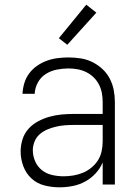

<svg xmlns="http://www.w3.org/2000/svg" viewBox="-20 -787 590 819"><path d="M233 12Q201 12 169.5 4Q138 -4 114.5 -25.5Q91 -47 79.5 -78Q68 -109 68 -141Q68 -167 76 -192.5Q84 -218 101.5 -237.5Q119 -257 142.5 -269.5Q166 -282 191 -289Q216 -296 242 -298.5Q268 -301 294 -301H418V-352Q418 -371 414.5 -390Q411 -409 402 -426.5Q393 -444 379 -457.5Q365 -471 347.5 -479.5Q330 -488 311 -491.5Q292 -495 272 -495Q247 -495 222 -490Q197 -485 175.5 -471.5Q154 -458 141.5 -435Q129 -412 128 -387H76Q77 -410 84 -433Q91 -456 105 -474.5Q119 -493 138.5 -506.5Q158 -520 180 -528Q202 -536 225.5 -539Q249 -542 272 -542Q298 -542 324 -538Q350 -534 373.5 -522.5Q397 -511 416.5 -493Q436 -475 448 -452Q460 -429 465 -403.5Q470 -378 470 -352V0H418V-94Q407 -68 387.5 -47Q368 -26 343 -12.5Q318 1 290 6.5Q262 12 233 12ZM251 -35Q272 -35 293 -38.5Q314 -42 333.5 -50Q353 -58 370 -72Q387 -86 398 -103.5Q409 -121 413.5 -142Q418 -163 418 -184V-254H294Q275 -254 256 -252.5Q237 -251 218 -246.5Q199 -242 181.5 -234.5Q164 -227 149.5 -214.5Q135 -202 127.5 -183.5Q120 -165 120 -146Q120 -122 130 -99Q140 -76 159 -61Q178 -46 202.5 -40.5Q227 -35 251 -35ZM267 -596 231 -624 348 -767 391 -733Z"/></svg>

Font: Lode Dark
Style: Regular
Weight: 400
Monospace: yes
Designer: Belleve Invis
Foundry: Belleve Invis
Version: Version 29.2.0; ttfautohint (v1.8.3)